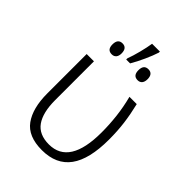

<svg xmlns="http://www.w3.org/2000/svg" viewBox="-240 -928 1044 1044"><g transform="rotate(45 281.5 -406.5)"><path d="M282 10Q176 10 130.5 -53Q85 -116 85 -229V-532H141V-234Q141 -138 176 -88.5Q211 -39 287 -39Q444 -39 444 -288Q444 -349 437 -409.5Q430 -470 414 -532H470Q485 -470 492.5 -412.5Q500 -355 500 -289Q500 -138 446 -64Q392 10 282 10ZM258 -672Q270 -704 281 -747Q292 -790 297 -823H357V-815Q347 -783 327.5 -740Q308 -697 288 -663H258ZM381 -627Q346 -627 346 -669Q346 -711 381 -711Q416 -711 416 -669Q416 -649 407 -638Q398 -627 381 -627ZM182 -627Q147 -627 147 -668Q147 -711 182 -711Q217 -711 217 -668Q217 -649 208 -638Q199 -627 182 -627Z"/></g></svg>

Font: Noto Sans Mono SemiCondensed Light
Style: Regular
Weight: 300
Width: 4
Designer: Monotype Design Team
Foundry: Monotype Imaging Inc.
Version: Version 2.014; ttfautohint (v1.8.4.7-5d5b)